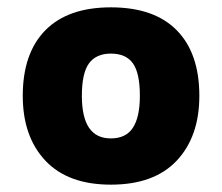

<svg xmlns="http://www.w3.org/2000/svg" viewBox="-20 -489 605 523"><path d="M282 14Q165 14 103.5 -51.5Q42 -117 42 -228Q42 -344 103.5 -406.5Q165 -469 282 -469Q400 -469 461.5 -406.5Q523 -344 523 -228Q523 -117 461.5 -51.5Q400 14 282 14ZM282 -112Q323 -112 342 -141Q361 -170 361 -228Q361 -290 342 -316.5Q323 -343 282 -343Q242 -343 222.5 -316.5Q203 -290 203 -228Q203 -170 222.5 -141Q242 -112 282 -112Z"/></svg>

Font: Noto Sans Thai ExtraBold
Style: Regular
Weight: 800
Version: Version 2.001